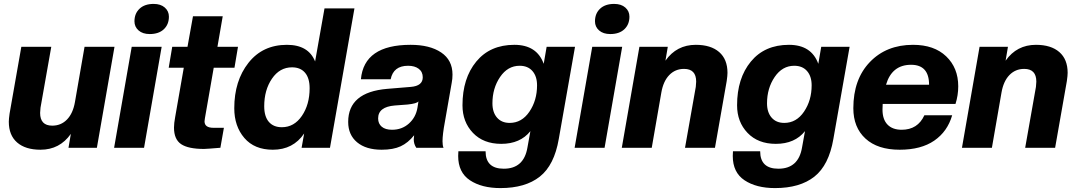

<svg xmlns="http://www.w3.org/2000/svg" viewBox="-20 -755 5500 981"><path d="M187 10Q110 10 67.5 -27Q25 -64 25 -133Q25 -147 29 -175L89 -516H242L187 -205Q185 -187 185 -178Q185 -113 247 -113Q292 -113 322.5 -144.5Q353 -176 363 -234L412 -516H565L475 0H330L342 -71Q285 10 187 10Z M716 0H563L653 -516H806ZM745 -581Q709 -581 688 -599.5Q667 -618 667 -646Q667 -686 693 -710.5Q719 -735 765 -735Q801 -735 822 -716.5Q843 -698 843 -670Q843 -630 817 -605.5Q791 -581 745 -581Z M1022 6Q942 6 905.5 -18.5Q869 -43 869 -103Q869 -125 875 -157L919 -409H842L860 -516H938L966 -672H1118L1091 -516H1196L1178 -409H1072L1027 -151Q1025 -139 1025 -135Q1025 -102 1071 -102H1124L1106 0Q1034 6 1022 6Z M1374 10Q1280 10 1228.5 -50Q1177 -110 1177 -202Q1177 -342 1249.5 -434Q1322 -526 1446 -526Q1556 -526 1590 -441L1638 -712H1791L1666 0H1521L1534 -73Q1478 10 1374 10ZM1420 -105Q1483 -105 1522.5 -163Q1562 -221 1562 -304Q1562 -356 1538.5 -383.5Q1515 -411 1472 -411Q1409 -411 1369.5 -353Q1330 -295 1330 -212Q1330 -160 1353.5 -132.5Q1377 -105 1420 -105Z M1930 10Q1850 10 1804.5 -28Q1759 -66 1759 -132Q1759 -284 1958 -301L2079 -311Q2140 -316 2140 -360Q2140 -388 2119.5 -403.5Q2099 -419 2065 -419Q1990 -419 1976 -350H1824Q1840 -526 2078 -526Q2176 -526 2234 -487Q2292 -448 2292 -374Q2292 -352 2288 -332L2253 -132Q2241 -68 2241 -33Q2241 -12 2246 0H2107Q2094 -19 2094 -43Q2094 -46 2096 -64Q2065 -25 2027 -7.5Q1989 10 1930 10ZM1983 -92Q2034 -92 2069.5 -124Q2105 -156 2113 -205L2118 -237Q2110 -226 2063 -221L1997 -216Q1912 -209 1912 -150Q1912 -123 1930.5 -107.5Q1949 -92 1983 -92Z M2541 -20Q2450 -20 2396.5 -76Q2343 -132 2343 -217Q2343 -355 2413.5 -440.5Q2484 -526 2608 -526Q2723 -526 2758 -429L2773 -516H2918L2835 -45Q2812 89 2738 147.5Q2664 206 2537 206Q2441 206 2381 166Q2321 126 2321 42Q2321 26 2322 18H2461Q2461 107 2554 107Q2657 107 2675 -2L2690 -85Q2638 -20 2541 -20ZM2584 -127Q2646 -127 2685 -184.5Q2724 -242 2724 -319Q2724 -365 2700.5 -392Q2677 -419 2635 -419Q2574 -419 2535 -361.5Q2496 -304 2496 -227Q2496 -181 2519.5 -154Q2543 -127 2584 -127Z M3069 0H2916L3006 -516H3159ZM3098 -581Q3062 -581 3041 -599.5Q3020 -618 3020 -646Q3020 -686 3046 -710.5Q3072 -735 3118 -735Q3154 -735 3175 -716.5Q3196 -698 3196 -670Q3196 -630 3170 -605.5Q3144 -581 3098 -581Z M3633 0H3480L3535 -311Q3537 -329 3537 -338Q3537 -403 3475 -403Q3430 -403 3399.5 -371.5Q3369 -340 3359 -282L3310 0H3157L3247 -516H3392L3380 -445Q3437 -526 3535 -526Q3612 -526 3654.5 -489Q3697 -452 3697 -383Q3697 -369 3693 -341Z M3944 -20Q3853 -20 3799.5 -76Q3746 -132 3746 -217Q3746 -355 3816.5 -440.5Q3887 -526 4011 -526Q4126 -526 4161 -429L4176 -516H4321L4238 -45Q4215 89 4141 147.5Q4067 206 3940 206Q3844 206 3784 166Q3724 126 3724 42Q3724 26 3725 18H3864Q3864 107 3957 107Q4060 107 4078 -2L4093 -85Q4041 -20 3944 -20ZM3987 -127Q4049 -127 4088 -184.5Q4127 -242 4127 -319Q4127 -365 4103.5 -392Q4080 -419 4038 -419Q3977 -419 3938 -361.5Q3899 -304 3899 -227Q3899 -181 3922.5 -154Q3946 -127 3987 -127Z M4577 10Q4464 10 4402 -47Q4340 -104 4340 -202Q4340 -350 4424.5 -438Q4509 -526 4645 -526Q4753 -526 4814.5 -467Q4876 -408 4876 -314Q4876 -268 4862 -224H4490Q4489 -214 4489 -195Q4489 -145 4514.5 -118.5Q4540 -92 4587 -92Q4669 -92 4703 -166H4845Q4821 -83 4753.5 -36.5Q4686 10 4577 10ZM4635 -424Q4537 -424 4507 -322H4727Q4727 -424 4635 -424Z M5371 0H5218L5273 -311Q5275 -329 5275 -338Q5275 -403 5213 -403Q5168 -403 5137.5 -371.5Q5107 -340 5097 -282L5048 0H4895L4985 -516H5130L5118 -445Q5175 -526 5273 -526Q5350 -526 5392.5 -489Q5435 -452 5435 -383Q5435 -369 5431 -341Z"/></svg>

Font: Creato Display ExtraBold
Style: Italic
Weight: 800
Italic angle: -10°
Version: Version 1.000